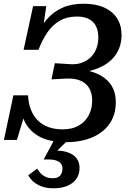

<svg xmlns="http://www.w3.org/2000/svg" viewBox="-20 -748 716 1033"><path d="M333 17Q278 17 235.5 4.5Q193 -8 163 -32Q133 -56 115.5 -89Q98 -122 91 -162L120 -158L71 5H1L52 -235H131Q133 -190 147 -156Q161 -122 184.5 -99Q208 -76 241.5 -64Q275 -52 317 -52Q370 -52 405.5 -73.5Q441 -95 458.5 -130Q476 -165 476 -207Q476 -246 460 -273.5Q444 -301 412 -314.5Q380 -328 331 -325L257 -321L275 -408L354 -403Q392 -400 420.5 -410.5Q449 -421 469 -441Q489 -461 499 -488Q509 -515 509 -546Q509 -580 497.5 -605Q486 -630 460.5 -644.5Q435 -659 394 -659Q341 -659 302.5 -637Q264 -615 236 -575Q208 -535 187 -480H107L158 -715H229L204 -546L171 -540Q195 -601 230.5 -642.5Q266 -684 315 -706Q364 -728 430 -728Q496 -728 541.5 -707Q587 -686 610.5 -648.5Q634 -611 634 -560Q634 -497 600.5 -450.5Q567 -404 502.5 -379Q438 -354 345 -354L424 -392L416 -340L358 -377Q437 -377 491.5 -356Q546 -335 574.5 -295.5Q603 -256 603 -198Q603 -131 570 -83Q537 -35 476.5 -9Q416 17 333 17ZM269 265Q232 265 205.5 255.5Q179 246 161 230.5Q143 215 132 195L180 159Q187 171 197.5 183Q208 195 224.5 203Q241 211 265 211Q291 211 303.5 196.5Q316 182 316 159Q316 145 309 134Q302 123 285 116.5Q268 110 240 110H215L278 -7L357 -5L272 78L277 62Q322 62 351 74Q380 86 394 106.5Q408 127 408 155Q408 191 390 215.5Q372 240 341 252.5Q310 265 269 265Z"/></svg>

Font: Roboto Serif Medium
Style: Italic
Weight: 500
Italic angle: -10°
Designer: Greg Gazdowicz
Foundry: Commercial Type
Version: Version 1.008